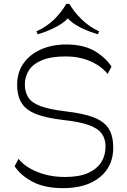

<svg xmlns="http://www.w3.org/2000/svg" viewBox="-20 -969 661 997"><path d="M308 8Q212 8 149.5 -25Q87 -58 56 -106L76 -144Q110 -102 174.5 -76Q239 -50 318 -50Q391 -50 437 -70.5Q483 -91 505.5 -126.5Q528 -162 528 -208Q528 -248 508 -275.5Q488 -303 440 -320Q392 -337 308 -346Q222 -356 169.5 -376Q117 -396 93 -433Q69 -470 69 -529Q69 -593 102 -640Q135 -687 193 -712.5Q251 -738 324 -738Q413 -738 470.5 -704.5Q528 -671 559 -623L539 -585Q505 -627 448 -651.5Q391 -676 322 -676Q244 -676 197 -656Q150 -636 129.5 -603Q109 -570 109 -531Q109 -491 127 -463Q145 -435 190.5 -418Q236 -401 319 -391Q416 -380 470 -358Q524 -336 546 -298.5Q568 -261 568 -202Q568 -105 498 -48.5Q428 8 308 8ZM176 -791 169 -806Q222 -830 260.5 -867.5Q299 -905 324 -949H340Q366 -905 405.5 -867Q445 -829 495 -806L488 -791Q451 -802 417 -817Q383 -832 357.5 -851Q332 -870 318 -892H346Q325 -858 276.5 -832Q228 -806 176 -791Z"/></svg>

Font: Savate ExtraLight
Style: Regular
Weight: 200
Designer: Max Esnée
Foundry: Plomb Type
Version: Version 2.000